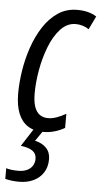

<svg xmlns="http://www.w3.org/2000/svg" viewBox="-55 -580 452 855"><g transform="rotate(5 171.0 -152.5)"><path d="M151.4 9.8Q110.4 9.8 82.3 -8.3Q54.2 -26.4 39.8 -62.3Q25.4 -98.1 25.4 -151.4Q25.4 -198.7 33.7 -252.4Q42 -306.2 59.6 -357.9Q77.1 -409.7 104.5 -451.9Q131.8 -494.1 169.4 -519.5Q207 -544.9 255.9 -544.9Q281.2 -544.9 302.5 -539.6Q323.7 -534.2 341.8 -522.9L313 -463.4Q300.3 -472.2 284.9 -476.8Q269.5 -481.4 254.9 -481.4Q215.8 -481.4 186.5 -449.7Q157.2 -418 137.7 -368.2Q118.2 -318.4 108.4 -262.7Q98.6 -207 98.6 -158.7Q98.6 -122.1 106.4 -98.9Q114.3 -75.7 129.6 -64.5Q145 -53.2 167.5 -53.2Q185.5 -53.2 205.6 -60.3Q225.6 -67.4 247.1 -79.6V-16.6Q228.5 -5.4 203.6 2.2Q178.7 9.8 151.4 9.8ZM64 240.2Q45.9 240.2 30.8 238.3Q15.6 236.3 1.5 232.9V185.1Q9.8 188 23.4 189.9Q37.1 191.9 56.2 191.9Q78.6 191.9 94.7 184.3Q110.8 176.8 119.4 163.3Q127.9 149.9 127.9 131.8Q127.9 109.4 110.6 96.9Q93.3 84.5 57.6 80.1L109.4 0H154.8L118.7 52.2Q150.9 59.1 169.4 78.6Q188 98.1 188 128.4Q188 164.1 171.6 189Q155.3 213.9 127.4 227.1Q99.6 240.2 64 240.2Z"/></g></svg>

Font: Open Sans Condensed
Style: Italic
Weight: 400
Width: 3
Italic angle: -12°
Designer: Monotype Design Team
Foundry: Monotype Imaging Inc.
Version: Version 3.000